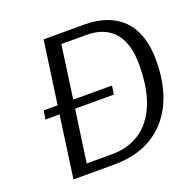

<svg xmlns="http://www.w3.org/2000/svg" viewBox="-118 -765 873 880"><g transform="rotate(-20 319.0 -325.0)"><path d="M136 -302H67L74 -344H142L185 -650H383Q505 -650 571 -582.5Q637 -515 637 -385Q637 -264 596 -178Q555 -92 478 -46Q401 0 292 0H94ZM254 -602 218 -344H407L401 -302H212L176 -48H300Q377 -48 434.5 -85Q492 -122 524.5 -198.5Q557 -275 557 -393Q557 -497 510.5 -549.5Q464 -602 377 -602Z"/></g></svg>

Font: Arsenal SC
Style: Italic
Weight: 400
Italic angle: -9.10001°
Designer: Andrij Shevchenko
Foundry: Stairsfor
Version: Version 2.001; ttfautohint (v1.8.4.7-5d5b)